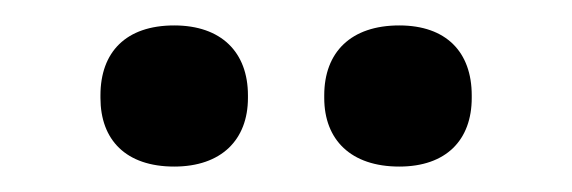

<svg xmlns="http://www.w3.org/2000/svg" viewBox="-20 -690 450 151"><path d="M59 -615V-613C59 -580 79 -559 117 -559C154 -559 175 -580 175 -613V-615C175 -649 154 -670 117 -670C79 -670 59 -649 59 -615ZM235 -613C235 -580 256 -559 294 -559C331 -559 351 -580 351 -613V-615C351 -649 331 -670 294 -670C256 -670 235 -649 235 -615Z"/></svg>

Font: LT Wave Alt
Style: Regular
Weight: 400
Designer: Daniel Lyons
Version: Version 2.5 (Glyphs App)